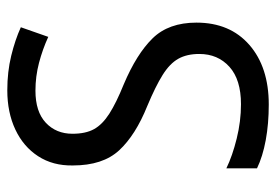

<svg xmlns="http://www.w3.org/2000/svg" viewBox="-138 -626 774 539"><g transform="rotate(-90 249.5 -357.0)"><path d="M455 -193Q455 -99 392.5 -44.5Q330 10 225 10Q171 10 125 1.5Q79 -7 46 -23V-109Q81 -92 129.5 -80Q178 -68 226 -68Q295 -68 331 -100.5Q367 -133 367 -185Q367 -220 353.5 -244Q340 -268 308 -288Q276 -308 221 -331Q139 -364 96.5 -410Q54 -456 54 -540Q53 -596 80 -637.5Q107 -679 155 -701.5Q203 -724 265 -724Q317 -724 362 -713Q407 -702 442 -686L415 -609Q380 -625 342 -635Q304 -645 264 -645Q205 -645 174 -616Q143 -587 143 -541Q143 -504 156 -480.5Q169 -457 199.5 -437.5Q230 -418 282 -397Q367 -361 411 -316Q455 -271 455 -193Z"/></g></svg>

Font: Noto Sans Sinhala SemiCondensed
Style: Regular
Weight: 400
Width: 4
Designer: Jelle Bosma - Monotype Design Team
Foundry: Monotype Imaging Inc.
Version: Version 2.006; ttfautohint (v1.8.4.7-5d5b)